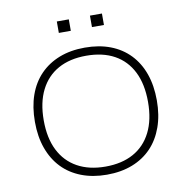

<svg xmlns="http://www.w3.org/2000/svg" viewBox="-94 -975 1042 1073"><g transform="rotate(-10 427.0 -438.0)"><path d="M427 8Q347 8 282.5 -17Q218 -42 173.5 -88.5Q129 -135 105 -201.5Q81 -268 81 -352Q81 -437 104.5 -503.5Q128 -570 173 -616.5Q218 -663 282 -688Q346 -713 427 -713Q508 -713 572 -688.5Q636 -664 681 -617Q726 -570 749.5 -503.5Q773 -437 773 -353Q773 -269 749 -202Q725 -135 680.5 -88.5Q636 -42 572 -17Q508 8 427 8ZM427 -38Q520 -38 586 -74.5Q652 -111 687.5 -181.5Q723 -252 723 -353Q723 -454 688 -524Q653 -594 587 -630.5Q521 -667 427 -667Q334 -667 268 -630.5Q202 -594 166.5 -523.5Q131 -453 131 -352Q131 -252 166 -182Q201 -112 267.5 -75Q334 -38 427 -38ZM487 -819V-884H555V-819ZM299 -819V-884H367V-819Z"/></g></svg>

Font: Nunito Sans 10pt SemiExpanded ExtraLight
Style: Regular
Weight: 250
Width: 6
Designer: Vernon Adams
Foundry: Vernon Adams
Version: Version 3.101;gftools[0.9.27]